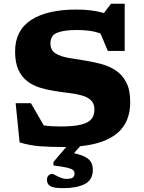

<svg xmlns="http://www.w3.org/2000/svg" viewBox="-20 -771 769 1024"><path d="M318.5 232.5Q265 232.5 247.8 221.5Q230.5 210.5 230.5 188Q230.5 172 239.5 164.2Q248.5 156.5 257.5 156.5Q263 156.5 275.2 163.2Q287.5 170 303.2 176.5Q319 183 335 183Q358.5 183 368 176.2Q377.5 169.5 377.5 154.5Q377.5 143.5 369.8 136.2Q362 129 337.8 123.2Q313.5 117.5 265 111.5V93L333 13Q326 13 318.5 13Q250.5 13 195.8 9.2Q141 5.5 84.5 -11.5L63.5 -220.5H145L213.5 -102Q250.5 -96.5 301.5 -96.5Q371 -96.5 410.8 -106Q450.5 -115.5 467 -135.5Q483.5 -155.5 483.5 -187Q483.5 -219 465.2 -236.2Q447 -253.5 416.2 -262Q385.5 -270.5 347.5 -275Q309.5 -279.5 270 -286Q230.5 -292 193 -303.5Q155.5 -315 125.5 -337.8Q95.5 -360.5 78 -399Q60.5 -437.5 60.5 -497Q60.5 -609 146 -664.5Q231.5 -720 386.5 -720Q427.5 -720 463.5 -715.8Q499.5 -711.5 534.5 -701.5L572 -751H645V-499.5H555L516 -592Q491 -602 459.2 -606.5Q427.5 -611 389 -611Q321 -611 285 -596.5Q249 -582 249 -539.5Q249 -503.5 275.2 -486.8Q301.5 -470 345.5 -462.2Q389.5 -454.5 442.5 -446.5Q482 -440 523 -428.8Q564 -417.5 598.2 -394.8Q632.5 -372 653.5 -331.5Q674.5 -291 674.5 -227Q674.5 -120 607.2 -62.2Q540 -4.5 407.5 9L374.5 46Q417 55.5 438.5 68.2Q460 81 467.5 97.5Q475 114 475 135Q475 189 431.5 210.8Q388 232.5 318.5 232.5Z"/></svg>

Font: Newsreader 6pt
Style: Bold
Weight: 700
Designer: Hugues Gentile
Foundry: Production Type
Version: Version 1.003; ttfautohint (v1.8.3)